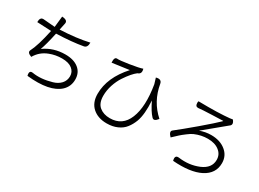

<svg xmlns="http://www.w3.org/2000/svg" viewBox="-35 -1507 3069 2276"><g transform="rotate(30 1500.0 -368.5)"><path d="M322 -635 338 -785Q418 -781 409 -732L389 -637Q613 -646 782 -685Q783 -616 736 -608Q593 -582 376 -574Q340 -405 310 -326Q434 -416 597 -416Q714 -416 780 -362Q846 -309 846 -215Q846 -121 780 -58Q651 62 333 29Q315 -41 368 -34Q486 -14 631 -56Q695 -74 734 -116Q773 -159 773 -219Q773 -279 725 -317Q677 -355 587 -355Q498 -355 419 -324Q314 -284 259 -188Q193 -212 210 -249Q261 -346 309 -572L115 -581Q114 -651 164 -648Z M1350 -637 1118 -605Q1112 -681 1151 -679Q1183 -675 1310 -695Q1438 -715 1480 -731Q1500 -667 1448 -650H1447Q1388 -606 1315 -496Q1278 -440 1253 -365Q1229 -291 1229 -218Q1229 -116 1285 -70Q1341 -24 1428 -24Q1599 -24 1665 -188Q1732 -352 1685 -636L1661 -715Q1732 -735 1743 -677Q1781 -455 1943 -311Q1896 -248 1864 -284Q1814 -336 1756 -456Q1768 -271 1730 -167Q1706 -103 1668 -55Q1631 -7 1569 20Q1507 48 1426 48Q1306 48 1232 -18Q1159 -84 1159 -203Q1159 -426 1350 -637Z M2236 -700Q2235 -725 2244 -724L2372 -723Q2492 -723 2585 -729Q2679 -735 2700 -741Q2744 -688 2703 -660Q2483 -477 2419 -425Q2494 -453 2571 -453Q2694 -453 2771 -390Q2848 -328 2848 -227Q2848 -84 2711 -13Q2574 57 2332 38Q2312 -35 2372 -29Q2520 -9 2647 -62Q2774 -116 2774 -229Q2774 -304 2715 -349Q2657 -395 2559 -395Q2470 -395 2384 -358Q2353 -345 2309 -311Q2265 -278 2242 -257Q2219 -236 2167 -187Q2112 -243 2145 -269Q2229 -334 2390 -470Q2551 -607 2605 -661Q2614 -670 2606 -669L2462 -664Q2323 -659 2277 -653Q2237 -650 2236 -700Z"/></g></svg>

Font: Swei Half Moon CJK TC
Style: DemiLight
Weight: 350
Version: Version 2.125